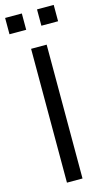

<svg xmlns="http://www.w3.org/2000/svg" viewBox="-135 -934 531 977"><g transform="rotate(-15 130.0 -445.5)"><path d="M89 0V-705H171V0ZM170 -805V-891H258V-805ZM2 -805V-891H90V-805Z"/></g></svg>

Font: Nunito Sans 10pt SemiCondensed
Style: Regular
Weight: 400
Width: 4
Designer: Vernon Adams
Foundry: Vernon Adams
Version: Version 3.101;gftools[0.9.27]